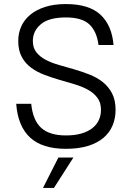

<svg xmlns="http://www.w3.org/2000/svg" viewBox="-20 -727 650 947"><path d="M305 7Q188 7 128 -49Q68 -105 60 -215H134Q142 -134 183 -96.5Q224 -59 305 -59Q349 -59 381.5 -68.5Q414 -78 435.5 -95Q457 -112 467.5 -135Q478 -158 478 -185Q478 -221 460.5 -244.5Q443 -268 414.5 -284Q386 -300 349 -311Q312 -322 274 -333Q236 -344 199 -358Q162 -372 133.5 -393Q105 -414 87.5 -446Q70 -478 70 -525Q70 -564 85 -597Q100 -630 129.5 -654.5Q159 -679 203 -693Q247 -707 305 -707Q419 -707 475.5 -654.5Q532 -602 540 -505H466Q457 -573 420.5 -607Q384 -641 305 -641Q221 -641 181.5 -607.5Q142 -574 142 -525Q142 -491 159.5 -469Q177 -447 205.5 -432Q234 -417 271 -406.5Q308 -396 346 -385Q384 -374 421 -359.5Q458 -345 486.5 -322.5Q515 -300 532.5 -267Q550 -234 550 -185Q550 -143 535 -107.5Q520 -72 489.5 -46.5Q459 -21 413 -7Q367 7 305 7ZM268 50H342L246 200H192Z"/></svg>

Font: Retni Sans
Style: Regular
Weight: 400
Designer: Vitaly Kuzmin
Foundry: ParaType Ltd.
Version: Version 1.00;March 2, 2019;FontCreator 11.5.0.2425 64-bit; t